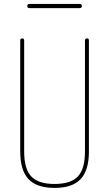

<svg xmlns="http://www.w3.org/2000/svg" viewBox="-20 -920 540 950"><path d="M80.1 -169.9V-719.7Q80.1 -729.5 89.8 -730Q99.6 -730.5 99.6 -719.7V-169.9Q99.6 -84 134.8 -46.9Q169.9 -9.8 250 -9.8Q330.1 -9.8 365.2 -46.9Q400.4 -84 400.4 -169.9V-719.7Q400.4 -729.5 410.2 -730Q419.9 -730.5 419.9 -719.7V-169.9Q419.9 -77.1 378.9 -33.7Q337.9 9.8 250 9.8Q162.1 9.8 121.1 -33.7Q80.1 -77.1 80.1 -169.9ZM125 -879.9Q115.2 -879.9 115.2 -890.1Q115.2 -900.4 125 -900.4H375Q384.8 -900.4 384.8 -890.1Q384.8 -879.9 375 -879.9Z"/></svg>

Font: Rounded Mgen+ 1mn thin
Style: Regular
Weight: 100
Designer: [Source Han Sans]
Ryoko NISHIZUKA  (kana & ideographs); Paul D. Hunt (Latin, Greek & Cyrillic); Wenlong ZHANG  (bopomofo
Version: Version 1.059.20150602